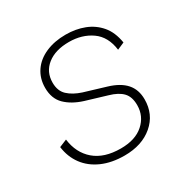

<svg xmlns="http://www.w3.org/2000/svg" viewBox="-125 -620 726 742"><g transform="rotate(-30 237.5 -249.5)"><path d="M226 10Q169 10 126 -9Q83 -28 57.5 -62.5Q32 -97 26 -143L60 -157Q68 -94 110.5 -57.5Q153 -21 227 -21Q292 -21 328.5 -53.5Q365 -86 365 -135Q365 -172 346 -192Q327 -212 288 -223L195 -251Q147 -266 118.5 -294Q90 -322 90 -370Q90 -412 111.5 -443.5Q133 -475 172 -492Q211 -509 261 -509Q306 -509 343.5 -494.5Q381 -480 406.5 -450Q432 -420 440 -371L408 -357Q400 -419 358 -448.5Q316 -478 258 -478Q197 -478 161 -449.5Q125 -421 125 -373Q125 -336 147 -315.5Q169 -295 206 -283L302 -254Q352 -239 376.5 -211Q401 -183 401 -140Q401 -73 352.5 -31.5Q304 10 226 10Z"/></g></svg>

Font: Kantumruy Pro ExtraLight
Style: Italic
Weight: 250
Italic angle: -13°
Version: Version 1.002